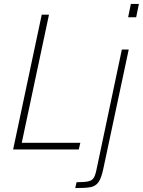

<svg xmlns="http://www.w3.org/2000/svg" viewBox="-20 -763 729 980"><path d="M47 0 193 -688H230L91 -34H390L382 0ZM634 -675 648 -743H689L675 -675ZM471 110 602 -510H637L507 100Q497 147 482.5 167Q468 187 443.5 192Q419 197 364 197L371 167Q411 167 429.5 163Q448 159 456.5 147.5Q465 136 471 110Z"/></svg>

Font: Saira Semi Condensed Thin
Style: Italic
Weight: 100
Width: 4
Italic angle: -12°
Designer: Hector Gatti with collaboration of the Omnibus-Type team
Foundry: Omnibus-Type
Version: Version 1.001; ttfautohint (v1.8)